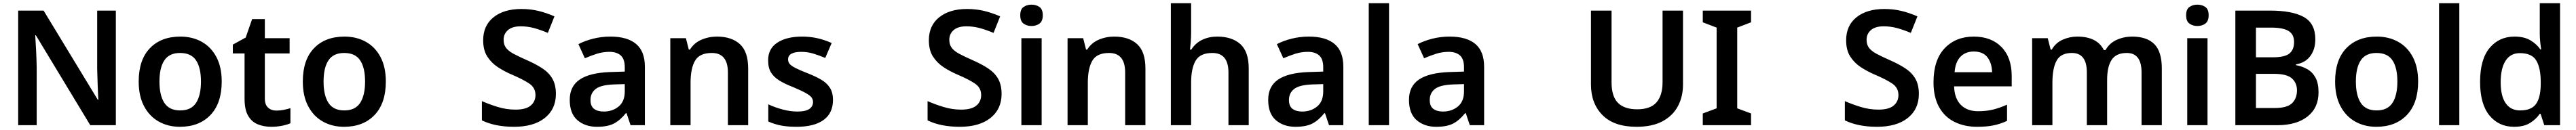

<svg xmlns="http://www.w3.org/2000/svg" viewBox="-20 -780 16011 810"><path d="M700 0H541L203 -560H199Q202 -515 204.5 -463.5Q207 -412 208 -360V0H93V-714H251L588 -158H591Q589 -198 587 -250Q585 -302 584 -351V-714H700Z M1358 -272Q1358 -137 1288 -63.5Q1218 10 1098 10Q1024 10 966 -23Q908 -56 875 -119Q842 -182 842 -272Q842 -407 911.5 -479.5Q981 -552 1101 -552Q1176 -552 1234 -519.5Q1292 -487 1325 -424.5Q1358 -362 1358 -272ZM971 -272Q971 -186 1001.5 -139Q1032 -92 1100 -92Q1168 -92 1198.5 -139Q1229 -186 1229 -272Q1229 -358 1198.5 -404Q1168 -450 1099 -450Q1032 -450 1001.5 -404Q971 -358 971 -272Z M1698 -91Q1721 -91 1743.5 -95.5Q1766 -100 1785 -106V-12Q1765 -3 1733 3.5Q1701 10 1666 10Q1620 10 1582 -5.5Q1544 -21 1522 -59Q1500 -97 1500 -165V-447H1427V-502L1507 -546L1547 -661H1626V-542H1780V-447H1626V-166Q1626 -128 1646 -109.5Q1666 -91 1698 -91Z M2378 -272Q2378 -137 2308 -63.5Q2238 10 2118 10Q2044 10 1986 -23Q1928 -56 1895 -119Q1862 -182 1862 -272Q1862 -407 1931.5 -479.5Q2001 -552 2121 -552Q2196 -552 2254 -519.5Q2312 -487 2345 -424.5Q2378 -362 2378 -272ZM1991 -272Q1991 -186 2021.5 -139Q2052 -92 2120 -92Q2188 -92 2218.5 -139Q2249 -186 2249 -272Q2249 -358 2218.5 -404Q2188 -450 2119 -450Q2052 -450 2021.5 -404Q1991 -358 1991 -272Z M3435 -195Q3435 -100 3366 -45Q3297 10 3175 10Q3057 10 2975 -30V-150Q3020 -130 3074 -113.5Q3128 -97 3184 -97Q3248 -97 3278 -122Q3308 -147 3308 -188Q3308 -233 3270 -259Q3232 -285 3159 -316Q3115 -335 3075 -361Q3035 -387 3009 -427Q2983 -467 2983 -529Q2983 -621 3047.5 -672.5Q3112 -724 3220 -724Q3277 -724 3326.5 -712Q3376 -700 3426 -678L3385 -575Q3340 -594 3299.5 -605Q3259 -616 3216 -616Q3164 -616 3137 -592.5Q3110 -569 3110 -532Q3110 -502 3125 -482Q3140 -462 3171.5 -445Q3203 -428 3253 -406Q3310 -381 3351 -354Q3392 -327 3413.5 -289Q3435 -251 3435 -195Z M3774 -552Q3879 -552 3933.5 -506Q3988 -460 3988 -364V0H3899L3874 -75H3870Q3835 -31 3796 -10.5Q3757 10 3690 10Q3617 10 3569 -31Q3521 -72 3521 -158Q3521 -242 3582.5 -284Q3644 -326 3769 -331L3863 -334V-361Q3863 -412 3838 -434.5Q3813 -457 3768 -457Q3727 -457 3689.5 -445Q3652 -433 3615 -417L3575 -505Q3615 -526 3666.5 -539Q3718 -552 3774 -552ZM3797 -254Q3714 -251 3682 -225.5Q3650 -200 3650 -157Q3650 -118 3672.5 -101.5Q3695 -85 3732 -85Q3787 -85 3825 -116.5Q3863 -148 3863 -210V-256Z M4436 -552Q4527 -552 4578.5 -505Q4630 -458 4630 -353V0H4504V-328Q4504 -450 4404 -450Q4328 -450 4300 -402Q4272 -354 4272 -265V0H4146V-542H4243L4261 -471H4268Q4294 -513 4339.5 -532.5Q4385 -552 4436 -552Z M5157 -157Q5157 -75 5098.5 -32.5Q5040 10 4931 10Q4874 10 4833.5 2Q4793 -6 4755 -23V-130Q4795 -111 4843.5 -98Q4892 -85 4935 -85Q4987 -85 5010 -101Q5033 -117 5033 -144Q5033 -160 5024 -172.5Q5015 -185 4988.5 -200Q4962 -215 4910 -237Q4858 -257 4823.5 -278.5Q4789 -300 4771.5 -329Q4754 -358 4754 -404Q4754 -477 4811.5 -514.5Q4869 -552 4965 -552Q5015 -552 5059.5 -542Q5104 -532 5149 -512L5109 -419Q5071 -435 5035 -446Q4999 -457 4961 -457Q4878 -457 4878 -410Q4878 -393 4888.5 -381Q4899 -369 4925.5 -355.5Q4952 -342 5001 -323Q5049 -304 5084 -283.5Q5119 -263 5138 -233Q5157 -203 5157 -157Z M6205 -195Q6205 -100 6136 -45Q6067 10 5945 10Q5827 10 5745 -30V-150Q5790 -130 5844 -113.5Q5898 -97 5954 -97Q6018 -97 6048 -122Q6078 -147 6078 -188Q6078 -233 6040 -259Q6002 -285 5929 -316Q5885 -335 5845 -361Q5805 -387 5779 -427Q5753 -467 5753 -529Q5753 -621 5817.5 -672.5Q5882 -724 5990 -724Q6047 -724 6096.5 -712Q6146 -700 6196 -678L6155 -575Q6110 -594 6069.5 -605Q6029 -616 5986 -616Q5934 -616 5907 -592.5Q5880 -569 5880 -532Q5880 -502 5895 -482Q5910 -462 5941.5 -445Q5973 -428 6023 -406Q6080 -381 6121 -354Q6162 -327 6183.5 -289Q6205 -251 6205 -195Z M6391 -751Q6420 -751 6440.5 -736.5Q6461 -722 6461 -685Q6461 -648 6440.5 -633Q6420 -618 6391 -618Q6362 -618 6341.5 -633Q6321 -648 6321 -685Q6321 -722 6341.5 -736.5Q6362 -751 6391 -751ZM6454 -542V0H6328V-542Z M6905 -552Q6996 -552 7047.5 -505Q7099 -458 7099 -353V0H6973V-328Q6973 -450 6873 -450Q6797 -450 6769 -402Q6741 -354 6741 -265V0H6615V-542H6712L6730 -471H6737Q6763 -513 6808.5 -532.5Q6854 -552 6905 -552Z M7383 -579Q7383 -547 7380.5 -516.5Q7378 -486 7376 -471H7384Q7410 -512 7452 -532Q7494 -552 7545 -552Q7637 -552 7689 -505Q7741 -458 7741 -353V0H7615V-328Q7615 -450 7515 -450Q7439 -450 7411 -402Q7383 -354 7383 -265V0H7257V-760H7383Z M8115 -552Q8220 -552 8274.5 -506Q8329 -460 8329 -364V0H8240L8215 -75H8211Q8176 -31 8137 -10.5Q8098 10 8031 10Q7958 10 7910 -31Q7862 -72 7862 -158Q7862 -242 7923.5 -284Q7985 -326 8110 -331L8204 -334V-361Q8204 -412 8179 -434.5Q8154 -457 8109 -457Q8068 -457 8030.5 -445Q7993 -433 7956 -417L7916 -505Q7956 -526 8007.5 -539Q8059 -552 8115 -552ZM8138 -254Q8055 -251 8023 -225.5Q7991 -200 7991 -157Q7991 -118 8013.5 -101.5Q8036 -85 8073 -85Q8128 -85 8166 -116.5Q8204 -148 8204 -210V-256Z M8613 0H8487V-760H8613Z M8990 -552Q9095 -552 9149.5 -506Q9204 -460 9204 -364V0H9115L9090 -75H9086Q9051 -31 9012 -10.5Q8973 10 8906 10Q8833 10 8785 -31Q8737 -72 8737 -158Q8737 -242 8798.5 -284Q8860 -326 8985 -331L9079 -334V-361Q9079 -412 9054 -434.5Q9029 -457 8984 -457Q8943 -457 8905.5 -445Q8868 -433 8831 -417L8791 -505Q8831 -526 8882.5 -539Q8934 -552 8990 -552ZM9013 -254Q8930 -251 8898 -225.5Q8866 -200 8866 -157Q8866 -118 8888.5 -101.5Q8911 -85 8948 -85Q9003 -85 9041 -116.5Q9079 -148 9079 -210V-256Z M10440 -252Q10440 -178 10408.5 -118.5Q10377 -59 10313 -24.5Q10249 10 10151 10Q10012 10 9940 -62.5Q9868 -135 9868 -254V-714H9996V-267Q9996 -179 10036 -139Q10076 -99 10155 -99Q10238 -99 10275.5 -142.5Q10313 -186 10313 -268V-714H10440Z M10863 0H10563V-73L10649 -105V-608L10563 -641V-714H10863V-641L10777 -608V-105L10863 -73Z M11906 -195Q11906 -100 11837 -45Q11768 10 11646 10Q11528 10 11446 -30V-150Q11491 -130 11545 -113.5Q11599 -97 11655 -97Q11719 -97 11749 -122Q11779 -147 11779 -188Q11779 -233 11741 -259Q11703 -285 11630 -316Q11586 -335 11546 -361Q11506 -387 11480 -427Q11454 -467 11454 -529Q11454 -621 11518.5 -672.5Q11583 -724 11691 -724Q11748 -724 11797.5 -712Q11847 -700 11897 -678L11856 -575Q11811 -594 11770.5 -605Q11730 -616 11687 -616Q11635 -616 11608 -592.5Q11581 -569 11581 -532Q11581 -502 11596 -482Q11611 -462 11642.5 -445Q11674 -428 11724 -406Q11781 -381 11822 -354Q11863 -327 11884.5 -289Q11906 -251 11906 -195Z M12247 -552Q12356 -552 12419.5 -487Q12483 -422 12483 -306V-242H12125Q12127 -168 12166 -127.5Q12205 -87 12274 -87Q12326 -87 12368 -97.5Q12410 -108 12454 -128V-27Q12414 -8 12371 1Q12328 10 12268 10Q12189 10 12127.5 -20.5Q12066 -51 12031.5 -113Q11997 -175 11997 -267Q11997 -406 12066 -479Q12135 -552 12247 -552ZM12247 -459Q12196 -459 12164.5 -426.5Q12133 -394 12128 -330H12361Q12360 -386 12332.5 -422.5Q12305 -459 12247 -459Z M13231 -552Q13323 -552 13369.5 -505Q13416 -458 13416 -353V0H13290V-329Q13290 -450 13198 -450Q13132 -450 13104 -407Q13076 -364 13076 -282V0H12950V-329Q12950 -450 12857 -450Q12788 -450 12762 -402Q12736 -354 12736 -265V0H12610V-542H12707L12725 -471H12732Q12756 -513 12799.5 -532.5Q12843 -552 12890 -552Q12951 -552 12992.5 -531.5Q13034 -511 13056 -468H13066Q13091 -512 13136 -532Q13181 -552 13231 -552Z M13637 -751Q13666 -751 13686.5 -736.5Q13707 -722 13707 -685Q13707 -648 13686.5 -633Q13666 -618 13637 -618Q13608 -618 13587.5 -633Q13567 -648 13567 -685Q13567 -722 13587.5 -736.5Q13608 -751 13637 -751ZM13700 -542V0H13574V-542Z M14088 -714Q14227 -714 14298.5 -674Q14370 -634 14370 -535Q14370 -473 14339 -431Q14308 -389 14250 -379V-374Q14289 -367 14321 -348.5Q14353 -330 14371.5 -295.5Q14390 -261 14390 -205Q14390 -108 14321.5 -54Q14253 0 14134 0H13873V-714ZM14105 -423Q14181 -423 14209.5 -447Q14238 -471 14238 -518Q14238 -566 14203.5 -587Q14169 -608 14095 -608H14001V-423ZM14001 -320V-107H14117Q14195 -107 14225.5 -137Q14256 -167 14256 -217Q14256 -263 14224.5 -291.5Q14193 -320 14111 -320Z M15009 -272Q15009 -137 14939 -63.5Q14869 10 14749 10Q14675 10 14617 -23Q14559 -56 14526 -119Q14493 -182 14493 -272Q14493 -407 14562.5 -479.5Q14632 -552 14752 -552Q14827 -552 14885 -519.5Q14943 -487 14976 -424.5Q15009 -362 15009 -272ZM14622 -272Q14622 -186 14652.5 -139Q14683 -92 14751 -92Q14819 -92 14849.5 -139Q14880 -186 14880 -272Q14880 -358 14849.5 -404Q14819 -450 14750 -450Q14683 -450 14652.5 -404Q14622 -358 14622 -272Z M15265 0H15139V-760H15265Z M15605 10Q15510 10 15452 -61Q15394 -132 15394 -270Q15394 -410 15453 -481Q15512 -552 15608 -552Q15668 -552 15706.5 -529Q15745 -506 15768 -473H15774Q15771 -487 15768 -516Q15765 -545 15765 -570V-760H15891V0H15793L15770 -71H15765Q15742 -37 15704 -13.5Q15666 10 15605 10ZM15643 -92Q15713 -92 15741.5 -132Q15770 -172 15771 -253V-269Q15771 -356 15743.5 -402.5Q15716 -449 15641 -449Q15583 -449 15552.5 -401.5Q15522 -354 15522 -268Q15522 -182 15553 -137Q15584 -92 15643 -92Z"/></svg>

Font: Noto Sans Sinhala UI SemiBold
Style: Regular
Weight: 600
Designer: Jelle Bosma - Monotype Design Team
Foundry: Monotype Imaging Inc.
Version: Version 2.006; ttfautohint (v1.8.4.7-5d5b)